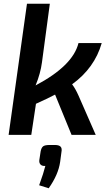

<svg xmlns="http://www.w3.org/2000/svg" viewBox="-20 -720 583 1025"><path d="M399 -490H523Q485 -357 365 -270Q383 -246 399 -210L491 0H362L274 -215Q239 -196 172 -166L147 0H26L124 -700H246L204 -387Q196 -327 170 -264Q369 -369 399 -490ZM245 54H273Q295 54 303.5 63Q312 72 308 92L301 145Q291 213 240 285L189 269Q213 203 222 166Q204 167 196 158Q188 149 190 134L197 88Q201 68 210.5 61Q220 54 245 54Z"/></svg>

Font: Exo 2.0 Semi Bold
Style: Italic
Weight: 600
Italic angle: -8°
Designer: Natanael Gama
Version: Version 1.001;PS 001.001;hotconv 1.0.70;makeotf.lib2.5.58329